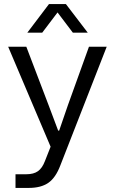

<svg xmlns="http://www.w3.org/2000/svg" viewBox="-20 -754 563 941"><path d="M56 167V100H109Q145 100 166 85Q187 70 200 36L228 -35L20 -525H109L218 -239L265 -114H270L313 -239L416 -525H503L276 56Q253 117 217 142Q181 167 121 167ZM114 -594 220 -734H303L410 -594H337L262 -693L187 -594Z"/></svg>

Font: Mona Sans
Style: Regular
Weight: 400
Designer: Deni Anggara
Foundry: GitHub
Version: Version 2.000;Glyphs 3.2.3 (3260)